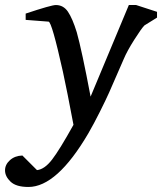

<svg xmlns="http://www.w3.org/2000/svg" viewBox="-100 -514 644 763"><path d="M524 -444 474 -413Q462 -401 433.5 -356Q405 -311 392 -280Q390 -276 368 -225Q346 -174 333.5 -146Q321 -118 297 -70Q273 -22 251 16Q126 229 13 229Q-36 229 -58 208Q-80 187 -80 163Q-80 140 -60.5 122.5Q-41 105 -11 104L47 162Q77 159 107 120Q137 81 192 -18Q167 -151 150 -229Q106 -427 93 -428L2 -435V-460Q104 -494 122 -494Q152 -494 170 -467.5Q188 -441 205 -386Q225 -315 260 -130L412 -494H441L524 -467Z"/></svg>

Font: Veleka
Style: Italic
Weight: 400
Italic angle: -12°
Designer: Stefan Peev, Context Ltd, 2016; SIL International, 1997-2014.
Foundry: Stefan Peev, Context Ltd, 2016
Version: Version 1.000